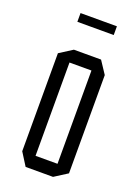

<svg xmlns="http://www.w3.org/2000/svg" viewBox="-128 -707 554 764"><g transform="rotate(20 149.0 -325.0)"><path d="M103 -450V-504H217L252 -451V-450ZM81 0 47 -54V-55H196V0ZM47 -55V-469L102 -504H103V-55ZM196 0V-450H252V-35L197 0ZM77 -613V-650H231V-613Z"/></g></svg>

Font: Foldit Thin Light
Style: Regular
Weight: 300
Version: Version 1.003